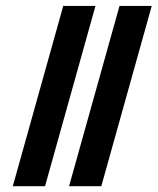

<svg xmlns="http://www.w3.org/2000/svg" viewBox="-20 -643 544 663"><path d="M24.2 0 198.4 -622.6H309.7L135.5 0ZM218.5 0 392.7 -622.6H504L329.8 0Z"/></svg>

Font: Playfair 144pt
Style: Bold Italic
Weight: 700
Italic angle: -15.6°
Designer: Claus Eggers Sørensen
Foundry: Claus Eggers Sørensen
Version: Version 2.203